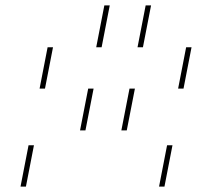

<svg xmlns="http://www.w3.org/2000/svg" viewBox="-20 -691 729 711"><path d="M85.7 -153 56 0H569L598.7 -153ZM429.4 -208 459.6 -363H639.6L669.3 -516H489.3L519.4 -671H366.4L336.3 -516H156.3L126.6 -363H306.6L276.4 -208ZM105.7 -153H618.7L589 0H76ZM449.4 -208H296.4L326.6 -363H146.6L176.3 -516H356.3L386.4 -671H539.4L509.3 -516H689.3L659.6 -363H479.6Z"/></svg>

Font: Hussar Plate
Style: Obl
Weight: 700
Foundry: Cannot Into Space Fonts
Version: Version 0.798247